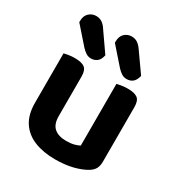

<svg xmlns="http://www.w3.org/2000/svg" viewBox="-174 -845 919 981"><g transform="rotate(30 285.5 -355.0)"><path d="M60 -185V-259H199V-186Q199 -138 224 -116.5Q249 -95 294 -95Q323 -95 342.5 -100.5Q362 -106 372 -112V-259H511V-97Q511 -73 502.5 -56.5Q494 -40 473 -27Q442 -8 396 3.5Q350 15 293 15Q223 15 170.5 -6Q118 -27 89 -71Q60 -115 60 -185ZM511 -213H372V-476Q381 -478 398 -481Q415 -484 435 -484Q475 -484 493 -470.5Q511 -457 511 -419ZM199 -213H60V-476Q69 -478 86 -481Q103 -484 123 -484Q163 -484 181 -470.5Q199 -457 199 -419ZM138 -554 50 -654V-660Q50 -692 68 -708.5Q86 -725 110 -725Q130 -725 145 -715Q160 -705 172 -686L250 -574Q244 -546 229 -534.5Q214 -523 194 -523Q177 -523 163.5 -532Q150 -541 138 -554ZM348 -554 260 -654V-660Q260 -692 277.5 -708.5Q295 -725 319 -725Q340 -725 354.5 -715Q369 -705 382 -686L461 -574Q454 -546 439.5 -534.5Q425 -523 404 -523Q387 -523 373.5 -532Q360 -541 348 -554Z"/></g></svg>

Font: BalooTamma2Bold
Style: Bold
Weight: 700
Designer: Divya Kowshik, Shuchita Grover and Ek Type
Foundry: Ek Type
Version: Version 1.700